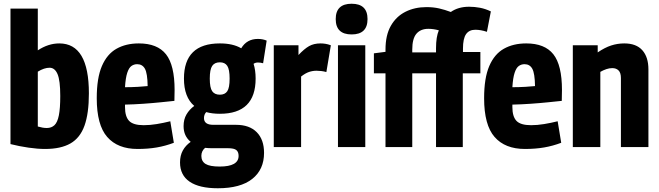

<svg xmlns="http://www.w3.org/2000/svg" viewBox="-20 -786 3520 1026"><path d="M36 -16V-740H182V-517Q238 -554 297 -554Q455 -554 455 -287Q455 -180 431.5 -114.5Q408 -49 356.5 -19.5Q305 10 221 10Q181 10 132.5 3Q84 -4 36 -16ZM182 -110Q209 -102 230 -102Q255 -102 271 -117Q287 -132 294.5 -169.5Q302 -207 302 -273Q302 -356 287.5 -390Q273 -424 245 -424Q216 -424 182 -403Z M715 10Q609 10 553 -54Q497 -118 497 -261Q497 -369 524.5 -433Q552 -497 602.5 -525.5Q653 -554 722 -554Q821 -554 867 -496Q913 -438 913 -305Q913 -296 912.5 -278Q912 -260 912 -247Q883 -244 839.5 -239.5Q796 -235 745.5 -231.5Q695 -228 648 -227Q648 -222 648 -214Q648 -163 670 -140Q692 -117 748 -117Q781 -117 817.5 -123Q854 -129 890 -138L909 -23Q864 -6 817.5 2Q771 10 715 10ZM648 -320Q683 -320 717.5 -322Q752 -324 769 -326Q768 -394 754.5 -418.5Q741 -443 713 -443Q696 -443 682.5 -433.5Q669 -424 660 -397Q651 -370 648 -320Z M1155 -178Q1114 -178 1082 -187Q1070 -174 1070 -155Q1070 -119 1120 -119H1241Q1313 -119 1352 -79.5Q1391 -40 1391 31Q1391 120 1328 170Q1265 220 1144 220Q1045 220 993.5 185Q942 150 942 82Q942 45 957 18Q972 -9 999 -28Q961 -59 961 -112Q961 -148 976.5 -174.5Q992 -201 1018 -220Q963 -267 963 -366Q963 -554 1155 -554Q1225 -554 1269 -528Q1299 -578 1358 -578Q1384 -578 1405 -569L1386 -448Q1372 -452 1358 -452Q1345 -452 1335 -445Q1346 -411 1346 -366Q1346 -178 1155 -178ZM1155 -280Q1182 -280 1194.5 -298.5Q1207 -317 1207 -366Q1207 -415 1194.5 -434Q1182 -453 1155 -453Q1127 -453 1114 -434Q1101 -415 1101 -366Q1101 -317 1114 -298.5Q1127 -280 1155 -280ZM1056 47Q1056 76 1078.5 90Q1101 104 1154 104Q1255 104 1255 47Q1255 26 1243 16Q1231 6 1198 6H1113Q1093 6 1076 4Q1056 21 1056 47Z M1575 -544V-492Q1606 -525 1631.5 -539.5Q1657 -554 1693 -554Q1705 -554 1718.5 -552Q1732 -550 1748 -544L1724 -401Q1710 -405 1696 -406.5Q1682 -408 1671 -408Q1651 -408 1631.5 -401.5Q1612 -395 1589 -377V0H1443V-544Z M1859 -602Q1774 -602 1774 -684Q1774 -766 1859 -766Q1944 -766 1944 -684Q1944 -602 1859 -602ZM1786 0V-544H1932V0Z M2040 0V-394H1978V-501L2040 -509V-521Q2040 -598 2068.5 -648Q2097 -698 2146.5 -723Q2196 -748 2259 -748Q2296 -748 2326.5 -741Q2357 -734 2389 -722Q2429 -750 2487 -750Q2516 -750 2545 -744.5Q2574 -739 2603 -725L2582 -616Q2549 -627 2520 -627Q2487 -627 2470.5 -603.5Q2454 -580 2454 -526V-508H2547V-394H2453V0H2310V-394H2183V0ZM2183 -506H2310V-528Q2310 -589 2325 -624Q2296 -632 2269 -632Q2228 -632 2205.5 -606Q2183 -580 2183 -521Z M2785 10Q2679 10 2623 -54Q2567 -118 2567 -261Q2567 -369 2594.5 -433Q2622 -497 2672.5 -525.5Q2723 -554 2792 -554Q2891 -554 2937 -496Q2983 -438 2983 -305Q2983 -296 2982.5 -278Q2982 -260 2982 -247Q2953 -244 2909.5 -239.5Q2866 -235 2815.5 -231.5Q2765 -228 2718 -227Q2718 -222 2718 -214Q2718 -163 2740 -140Q2762 -117 2818 -117Q2851 -117 2887.5 -123Q2924 -129 2960 -138L2979 -23Q2934 -6 2887.5 2Q2841 10 2785 10ZM2718 -320Q2753 -320 2787.5 -322Q2822 -324 2839 -326Q2838 -394 2824.5 -418.5Q2811 -443 2783 -443Q2766 -443 2752.5 -433.5Q2739 -424 2730 -397Q2721 -370 2718 -320Z M3041 0V-544H3174V-506Q3212 -532 3246 -543Q3280 -554 3316 -554Q3380 -554 3412.5 -517.5Q3445 -481 3445 -415V0H3298V-369Q3298 -397 3285.5 -409.5Q3273 -422 3252 -422Q3236 -422 3220 -416.5Q3204 -411 3188 -402V0Z"/></svg>

Font: Georama SemiCondensed
Style: Bold
Weight: 700
Width: 4
Designer: Jean-Baptiste Levee
Foundry: Production Type
Version: Version 1.000